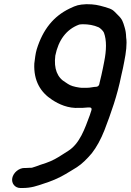

<svg xmlns="http://www.w3.org/2000/svg" viewBox="-20 -723 639 939"><path d="M383.7 -604.5C413 -604.5 438 -600.2 462.3 -589.6C468.6 -586.9 485 -572.1 488.3 -563.2C502.1 -526.2 500.7 -477 489.7 -422L483.4 -390C478.6 -366.1 473.5 -344 467.1 -318.6L465.6 -311C464.2 -304.2 457.4 -298.5 450.6 -298.5C436.9 -298.5 423.3 -293.5 403.6 -293.5H379.6C372.4 -293.5 365 -295.4 351.2 -297.7C325.9 -303 317 -309 300.9 -320C259.5 -343.5 242.8 -387.9 250.4 -450C250.4 -450.3 250.5 -450.7 250.5 -451C265.5 -525.9 303.8 -579.3 366.7 -602.6C368 -603.1 369.9 -603.5 371.5 -603.5C374.2 -603.5 379.4 -604.5 383.7 -604.5ZM581.4 -390 587.7 -422C596.5 -466.1 601.9 -508.9 597 -539.8C596.9 -540.1 596.9 -540.7 596.9 -541.2C596.3 -560 594.3 -573.5 589.5 -589.4C581.4 -616.3 578.5 -628.5 556.7 -649.3C532 -674.3 532.2 -677.4 492.3 -688.9C459.1 -698.4 442 -702.4 402.6 -702.5C364.8 -700.4 354.9 -697.9 319.9 -681C242.5 -643.4 190.2 -580.2 159.6 -481.7C153.3 -461.1 150.8 -435.2 147.8 -412.3C143.8 -327.1 179 -271 235.1 -234.8C266.8 -213.9 313.3 -191.6 368.1 -195.5C368.3 -195.5 368.7 -195.5 369 -195.5H384C393.7 -195.5 402.3 -197.5 410.4 -197.5H417.4C431 -197.5 428.1 -186.3 426.8 -182.8C424.1 -175.6 422.2 -167.3 419 -158.9C395.2 -95.1 370.4 -20.6 313.3 15.1L283.6 34C259.7 49.6 235.3 63.7 205.5 73.8L175.7 83.7C164 88 149.5 93.7 137.1 97C136.1 97.3 134.7 97.5 133.5 97.5H127.1C120.7 98 113.2 98.5 108.3 98.5H99.3C72.9 98.5 45.3 121.2 40.1 147.5C34.8 173.8 53.4 196.5 79.8 196.5H88.8C133.9 196.5 160.4 186.2 195.9 174.3L219.5 166.3C257.2 153.1 292.2 134.3 325 113.8L355.8 94.9C382.1 77.9 405.4 54.2 429.1 26.4C452.2 -3 473.7 -42.6 490.9 -86.3C523.5 -171.7 553.5 -255.4 573 -353C575.5 -365.7 579 -378 581.4 -390Z"/></svg>

Font: Smoothie
Style: LightIt
Weight: 400
Foundry: Cannot Into Space Fonts
Version: Version 0.8